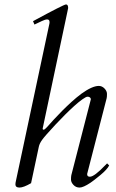

<svg xmlns="http://www.w3.org/2000/svg" viewBox="-20 -823 519 857"><path d="M48.8 0Q48.8 -6.3 51.3 -16.6Q55.7 -36.1 56.6 -41.5L199.2 -711.4Q201.2 -719.2 201.2 -724.1Q201.2 -736.3 190.4 -736.3Q182.1 -736.3 166.7 -729Q151.4 -721.7 133.8 -713.4L127.4 -728.5Q265.1 -803.2 274.7 -803.2Q284.2 -803.2 284.2 -787.1Q284.2 -785.6 281.2 -772.5L170.4 -249Q170.4 -244.1 174.8 -244.1Q179.7 -244.1 191.2 -257.1Q202.6 -270 219.7 -288.8Q236.8 -307.6 257.1 -327.9Q277.3 -348.1 299.3 -368.2Q321.3 -388.2 342.8 -404.3Q391.6 -439.5 420.9 -439.5Q435.5 -439.5 446.5 -428Q457.5 -416.5 457.5 -403.8Q457.5 -391.1 456.1 -384.8L369.1 -46.9V-44.9Q369.1 -34.2 381.3 -34.2Q400.9 -34.2 450.2 -85.9Q455.6 -91.3 458 -93.8L467.3 -84.5Q458 -66.4 428 -41.5Q397.9 -16.6 383.8 -7.3Q351.6 14.2 335.2 14.2Q318.8 14.2 307.9 2.4Q296.9 -9.3 296.9 -21.7Q296.9 -34.2 298.3 -41L385.3 -378.9V-380.9Q385.3 -385.3 381.1 -388.4Q377 -391.6 370.4 -391.4Q363.8 -391.1 347.7 -379.6Q331.5 -368.2 311.5 -350.1Q291.5 -332 269.5 -310.1Q247.6 -288.1 227.5 -266.6Q179.7 -215.3 168 -198.7Q156.2 -182.1 153.3 -168L118.7 -5.4Q85 14.2 66.9 14.2Q48.8 14.2 48.8 0Z"/></svg>

Font: Cardo-Italic
Style: Italic
Weight: 400
Italic angle: -12°
Designer: David J. Perry
Foundry: David J. Perry
Version: Version 0.991